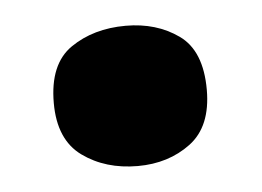

<svg xmlns="http://www.w3.org/2000/svg" viewBox="-29 -481 348 255"><g transform="rotate(-5 144.5 -353.5)"><path d="M42 -353Q42 -405 72.5 -426Q103 -447 146 -447Q187 -447 216.5 -426Q246 -405 246 -353Q246 -304 216.5 -282Q187 -260 146 -260Q103 -260 72.5 -282Q42 -304 42 -353Z"/></g></svg>

Font: Noto Sans Armenian Black
Style: Regular
Weight: 900
Version: Version 2.007